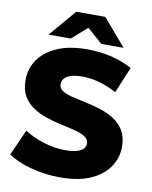

<svg xmlns="http://www.w3.org/2000/svg" viewBox="-98 -981 844 1068"><g transform="rotate(10 323.5 -447.5)"><path d="M316 14Q230 14 150.5 -7.5Q71 -29 21 -63L86 -209Q133 -179 194.5 -159.5Q256 -140 317 -140Q358 -140 383 -147.5Q408 -155 419.5 -167.5Q431 -180 431 -197Q431 -221 409 -235Q387 -249 352 -258Q317 -267 274.5 -276Q232 -285 189.5 -299Q147 -313 112 -335.5Q77 -358 55 -394.5Q33 -431 33 -487Q33 -550 67.5 -601Q102 -652 171 -683Q240 -714 343 -714Q412 -714 478.5 -698.5Q545 -683 597 -653L536 -506Q486 -533 437 -546.5Q388 -560 342 -560Q301 -560 276 -551.5Q251 -543 240 -529Q229 -515 229 -497Q229 -474 250.5 -460.5Q272 -447 307.5 -438.5Q343 -430 385.5 -421Q428 -412 470.5 -398.5Q513 -385 548 -362.5Q583 -340 604.5 -303.5Q626 -267 626 -212Q626 -151 591.5 -99.5Q557 -48 488.5 -17Q420 14 316 14ZM115 -757 245 -909H409L539 -757H413L272 -882H382L241 -757Z"/></g></svg>

Font: MOST Montserrat ExtraBold
Style: Regular
Weight: 800
Designer: Julieta Ulanovsky
Foundry: Julieta Ulanovsky
Version: Version 8.000;March 11, 2024;FontCreator 15.0.0.2926 64-bit